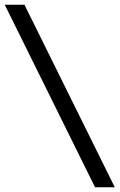

<svg xmlns="http://www.w3.org/2000/svg" viewBox="-44 -745 503 808"><path d="M-24 -725H59L439 43H356Z"/></svg>

Font: Sarabun
Style: Regular
Weight: 400
Designer: Suppakit Chalermlarp | Katatrad Co.,Ltd.
Foundry: Cadson Demak Co.,Ltd.
Version: Version 1.000; ttfautohint (v1.6)